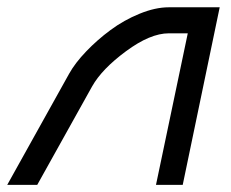

<svg xmlns="http://www.w3.org/2000/svg" viewBox="-31 -520 651 540"><path d="M163.6 -313Q180.2 -342.8 211.2 -375.2Q242.2 -407.7 279.8 -435.5Q317.4 -463.4 361.6 -481.4Q405.8 -499.5 443.8 -499.5H586.9L482.9 0H407.7L497.1 -426.3H443.8Q391.6 -426.3 323.5 -376Q255.4 -325.7 228 -276.9L73.7 0H-10.7Z"/></svg>

Font: Anka/Coder
Style: Italic
Weight: 400
Italic angle: -12°
Monospace: yes
Version: Version 001.100